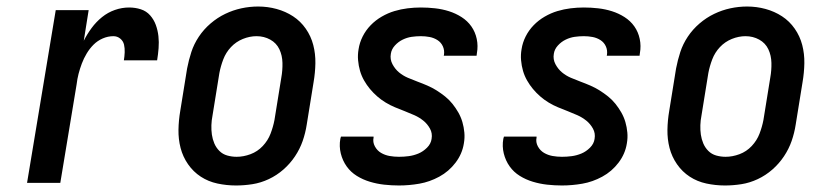

<svg xmlns="http://www.w3.org/2000/svg" viewBox="-20 -561 2540 589"><path d="M63 0 151 -530H252L237 -436Q247 -456 261 -475Q275 -494 293 -508.5Q311 -523 332.5 -530.5Q354 -538 376 -538Q395 -538 412 -532.5Q429 -527 440.5 -514Q452 -501 458 -484.5Q464 -468 466 -450Q468 -432 466.5 -413Q465 -394 462 -376H360Q362 -388 362.5 -400.5Q363 -413 360.5 -424Q358 -435 349 -442.5Q340 -450 328 -450Q311 -450 295 -443Q279 -436 267 -424Q255 -412 246 -397Q237 -382 231 -366Q225 -350 221 -334.5Q217 -319 215 -302L165 0Z M704 8Q675 8 647 2Q619 -4 596 -19Q573 -34 557 -57Q541 -80 534 -107Q527 -134 527.5 -163Q528 -192 533 -221L554 -351Q559 -377 567 -401.5Q575 -426 590 -448.5Q605 -471 626 -489Q647 -507 671 -518.5Q695 -530 720.5 -535.5Q746 -541 772 -541Q801 -541 828.5 -533.5Q856 -526 879 -511Q902 -496 918 -473Q934 -450 941 -423Q948 -396 947.5 -367Q947 -338 942 -309L921 -179Q917 -153 908.5 -128.5Q900 -104 885 -81.5Q870 -59 849.5 -41Q829 -23 804.5 -11.5Q780 0 754.5 4Q729 8 704 8ZM706 -80Q727 -80 748.5 -88Q770 -96 786 -113Q802 -130 810 -151Q818 -172 822 -193L843 -323Q847 -345 846.5 -368Q846 -391 837 -410Q828 -429 809 -439.5Q790 -450 767 -450Q746 -450 725 -441.5Q704 -433 688.5 -416.5Q673 -400 665 -379Q657 -358 653 -337L632 -207Q629 -192 628.5 -177Q628 -162 630 -148Q632 -134 637.5 -121Q643 -108 653 -98Q663 -88 677 -84Q691 -80 706 -80Z M1204 8Q1181 8 1158.5 5.5Q1136 3 1114.5 -3.5Q1093 -10 1074.5 -21.5Q1056 -33 1043.5 -50.5Q1031 -68 1025.5 -90Q1020 -112 1024 -135Q1025 -137 1025 -138.5Q1025 -140 1026 -142H1126Q1126 -142 1126 -141Q1126 -140 1126 -139Q1123 -125 1130 -112Q1137 -99 1149 -92Q1161 -85 1175 -82.5Q1189 -80 1204 -80Q1219 -80 1234 -82Q1249 -84 1263.5 -90Q1278 -96 1290 -108Q1302 -120 1304 -135Q1307 -152 1299 -166.5Q1291 -181 1278.5 -191Q1266 -201 1251.5 -207.5Q1237 -214 1221.5 -220Q1206 -226 1191.5 -232Q1177 -238 1163 -246.5Q1149 -255 1137 -265.5Q1125 -276 1115 -288Q1105 -300 1097 -314Q1089 -328 1084.5 -343.5Q1080 -359 1078.5 -376Q1077 -393 1080 -410Q1083 -430 1092.5 -449Q1102 -468 1117 -483.5Q1132 -499 1151 -510Q1170 -521 1190 -527Q1210 -533 1230.5 -535.5Q1251 -538 1271 -538Q1293 -538 1315 -535.5Q1337 -533 1357.5 -526.5Q1378 -520 1396 -508.5Q1414 -497 1426 -480Q1438 -463 1442.5 -441.5Q1447 -420 1443 -398Q1443 -396 1442.5 -394Q1442 -392 1442 -390H1341Q1342 -391 1342 -392Q1342 -393 1342 -393Q1344 -407 1338.5 -419Q1333 -431 1322 -438Q1311 -445 1298 -447.5Q1285 -450 1271 -450Q1257 -450 1243 -448Q1229 -446 1215.5 -439.5Q1202 -433 1191.5 -421.5Q1181 -410 1179 -396Q1176 -379 1184 -364Q1192 -349 1204 -339Q1216 -329 1231 -322.5Q1246 -316 1261 -310.5Q1276 -305 1291 -298.5Q1306 -292 1319.5 -283.5Q1333 -275 1345.5 -265Q1358 -255 1368 -242.5Q1378 -230 1386 -216Q1394 -202 1398.5 -186.5Q1403 -171 1404.5 -154.5Q1406 -138 1403 -121Q1398 -89 1377.5 -62Q1357 -35 1327.5 -19Q1298 -3 1266.5 2.5Q1235 8 1204 8Z M1704 8Q1681 8 1658.5 5.5Q1636 3 1614.5 -3.5Q1593 -10 1574.5 -21.5Q1556 -33 1543.5 -50.5Q1531 -68 1525.5 -90Q1520 -112 1524 -135Q1525 -137 1525 -138.5Q1525 -140 1526 -142H1626Q1626 -142 1626 -141Q1626 -140 1626 -139Q1623 -125 1630 -112Q1637 -99 1649 -92Q1661 -85 1675 -82.5Q1689 -80 1704 -80Q1719 -80 1734 -82Q1749 -84 1763.5 -90Q1778 -96 1790 -108Q1802 -120 1804 -135Q1807 -152 1799 -166.5Q1791 -181 1778.5 -191Q1766 -201 1751.5 -207.5Q1737 -214 1721.5 -220Q1706 -226 1691.5 -232Q1677 -238 1663 -246.5Q1649 -255 1637 -265.5Q1625 -276 1615 -288Q1605 -300 1597 -314Q1589 -328 1584.5 -343.5Q1580 -359 1578.5 -376Q1577 -393 1580 -410Q1583 -430 1592.5 -449Q1602 -468 1617 -483.5Q1632 -499 1651 -510Q1670 -521 1690 -527Q1710 -533 1730.5 -535.5Q1751 -538 1771 -538Q1793 -538 1815 -535.5Q1837 -533 1857.5 -526.5Q1878 -520 1896 -508.5Q1914 -497 1926 -480Q1938 -463 1942.5 -441.5Q1947 -420 1943 -398Q1943 -396 1942.5 -394Q1942 -392 1942 -390H1841Q1842 -391 1842 -392Q1842 -393 1842 -393Q1844 -407 1838.5 -419Q1833 -431 1822 -438Q1811 -445 1798 -447.5Q1785 -450 1771 -450Q1757 -450 1743 -448Q1729 -446 1715.5 -439.5Q1702 -433 1691.5 -421.5Q1681 -410 1679 -396Q1676 -379 1684 -364Q1692 -349 1704 -339Q1716 -329 1731 -322.5Q1746 -316 1761 -310.5Q1776 -305 1791 -298.5Q1806 -292 1819.5 -283.5Q1833 -275 1845.5 -265Q1858 -255 1868 -242.5Q1878 -230 1886 -216Q1894 -202 1898.5 -186.5Q1903 -171 1904.5 -154.5Q1906 -138 1903 -121Q1898 -89 1877.5 -62Q1857 -35 1827.5 -19Q1798 -3 1766.5 2.5Q1735 8 1704 8Z M2204 8Q2175 8 2147 2Q2119 -4 2096 -19Q2073 -34 2057 -57Q2041 -80 2034 -107Q2027 -134 2027.5 -163Q2028 -192 2033 -221L2054 -351Q2059 -377 2067 -401.5Q2075 -426 2090 -448.5Q2105 -471 2126 -489Q2147 -507 2171 -518.5Q2195 -530 2220.5 -535.5Q2246 -541 2272 -541Q2301 -541 2328.5 -533.5Q2356 -526 2379 -511Q2402 -496 2418 -473Q2434 -450 2441 -423Q2448 -396 2447.5 -367Q2447 -338 2442 -309L2421 -179Q2417 -153 2408.5 -128.5Q2400 -104 2385 -81.5Q2370 -59 2349.5 -41Q2329 -23 2304.5 -11.5Q2280 0 2254.5 4Q2229 8 2204 8ZM2206 -80Q2227 -80 2248.5 -88Q2270 -96 2286 -113Q2302 -130 2310 -151Q2318 -172 2322 -193L2343 -323Q2347 -345 2346.5 -368Q2346 -391 2337 -410Q2328 -429 2309 -439.5Q2290 -450 2267 -450Q2246 -450 2225 -441.5Q2204 -433 2188.5 -416.5Q2173 -400 2165 -379Q2157 -358 2153 -337L2132 -207Q2129 -192 2128.5 -177Q2128 -162 2130 -148Q2132 -134 2137.5 -121Q2143 -108 2153 -98Q2163 -88 2177 -84Q2191 -80 2206 -80Z"/></svg>

Font: Iosevka Curly Semibold Oblique
Style: Regular
Weight: 600
Italic angle: -9°
Monospace: yes
Designer: Belleve Invis
Foundry: Belleve Invis
Version: Version 11.1.0; ttfautohint (v1.8.3)